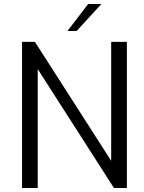

<svg xmlns="http://www.w3.org/2000/svg" viewBox="-20 -947 723 967"><path d="M91 0V-736H156L540 -137V-736H619V0H554L170 -599V0ZM320 -791 424 -927H491L366 -791Z"/></svg>

Font: Exo Thin
Style: Regular
Weight: 400
Version: Version 2.000